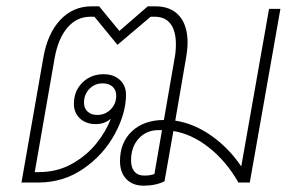

<svg xmlns="http://www.w3.org/2000/svg" viewBox="-20 -578 947 608"><path d="M868 -550 771 0H735Q697 -67 642 -110.5Q587 -154 529 -163L501 -4Q473 10 435 10Q400 10 380 -11Q360 -32 360 -68Q360 -127 398 -162.5Q436 -198 499 -198L533 -394Q537 -415 537 -438Q537 -480 520 -502.5Q503 -525 470 -525H457L352 -436L279 -525H266Q223 -525 193.5 -490.5Q164 -456 153 -394L90 -33H103Q161 -33 207.5 -59Q254 -85 285 -123.5Q316 -162 331 -202Q311 -185 284 -185Q252 -185 233 -203Q214 -221 214 -249Q214 -290 241 -316.5Q268 -343 308 -343Q340 -343 359.5 -325Q379 -307 379 -278Q379 -219 343.5 -153.5Q308 -88 244.5 -44Q181 0 101 0H48L117 -394Q130 -471 170.5 -514.5Q211 -558 270 -558H294L358 -480L448 -558H472Q521 -558 547.5 -528Q574 -498 574 -443Q574 -422 569 -394L535 -196Q594 -187 649 -148.5Q704 -110 744 -51L832 -550ZM348 -275Q348 -293 336.5 -303.5Q325 -314 305 -314Q280 -314 263 -296.5Q246 -279 246 -253Q246 -235 257.5 -224.5Q269 -214 288 -214Q313 -214 330.5 -231.5Q348 -249 348 -275ZM493 -166H482Q444 -166 419.5 -139.5Q395 -113 395 -70Q395 -47 406 -34.5Q417 -22 437 -22Q457 -22 469 -27Z"/></svg>

Font: Bai Jamjuree ExtraLight
Style: Italic
Weight: 275
Italic angle: -10°
Version: Version 1.000; ttfautohint (v1.6)